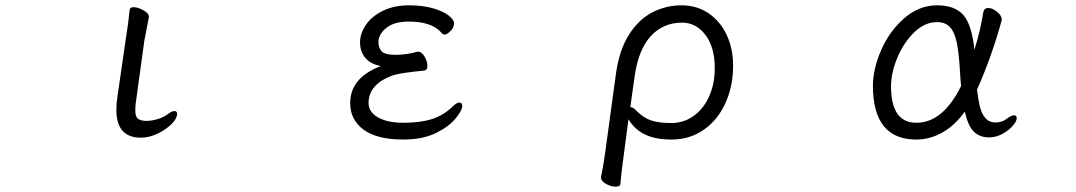

<svg xmlns="http://www.w3.org/2000/svg" viewBox="-20 -506 4040 721"><path d="M467 -470Q469 -479 481 -479Q498 -479 518.5 -467.5Q539 -456 539 -444V-441L522 -353L492 -135Q488 -111 488 -93Q488 -66 499.5 -59Q511 -52 530 -52Q549 -52 571 -58.5Q593 -65 608 -76Q625 -89 635 -89Q645 -89 645 -78Q645 -61 624 -40Q603 -19 571.5 -4Q540 11 509 11Q417 11 417 -93Q417 -119 421 -143L453 -364Q462 -418 467 -470Z M1585 -259Q1585 -242 1572 -241Q1482 -232 1455 -223Q1364 -190 1364 -119Q1364 -86 1399 -65.5Q1434 -45 1496 -45Q1557 -45 1601 -58.5Q1645 -72 1681 -107Q1695 -121 1705 -121Q1716 -121 1716 -107Q1716 -93 1692 -62.5Q1668 -32 1618 -7Q1568 18 1494 18Q1396 18 1345.5 -19Q1295 -56 1295 -119Q1295 -214 1410 -258Q1372 -265 1352 -288.5Q1332 -312 1332 -347Q1332 -380 1354 -412.5Q1376 -445 1418 -465.5Q1460 -486 1516 -486Q1567 -486 1605.5 -475Q1644 -464 1664.5 -448Q1685 -432 1685 -419Q1685 -400 1669 -387Q1658 -376 1650 -376Q1645 -376 1640.5 -380Q1636 -384 1632 -389Q1596 -425 1514 -425Q1460 -425 1430.5 -401Q1401 -377 1401 -347Q1401 -327 1413 -313.5Q1425 -300 1467 -300Q1486 -300 1509 -303.5Q1532 -307 1548 -312H1551Q1563 -312 1574 -294Q1585 -276 1585 -259Z M2252 71 2293 -229Q2305 -317 2341.5 -375Q2378 -433 2429.5 -459.5Q2481 -486 2539 -486Q2597 -486 2641 -456Q2685 -426 2709 -374.5Q2733 -323 2733 -260Q2733 -182 2704 -118.5Q2675 -55 2622.5 -18.5Q2570 18 2502 18Q2441 18 2402 -1Q2363 -20 2340 -58L2322 79Q2319 99 2315.5 128.5Q2312 158 2310 184Q2309 195 2292 195Q2274 195 2255.5 184.5Q2237 174 2237 161V158Q2245 121 2252 71ZM2369 -91Q2395 -64 2424.5 -54Q2454 -44 2501 -44Q2547 -44 2584 -70Q2621 -96 2642.5 -143Q2664 -190 2664 -250Q2664 -329 2629 -375Q2594 -421 2541 -421Q2470 -421 2423.5 -370Q2377 -319 2363 -218L2347 -104Q2357 -104 2369 -91Z M3421 18Q3258 18 3258 -184Q3258 -247 3289 -318Q3320 -389 3375.5 -437.5Q3431 -486 3499 -486Q3567 -486 3598.5 -448.5Q3630 -411 3639 -319Q3662 -392 3672 -458Q3675 -476 3691 -476Q3707 -476 3724.5 -461.5Q3742 -447 3742 -432L3741 -428Q3725 -368 3700 -297.5Q3675 -227 3649 -170Q3657 -98 3672 -74Q3687 -50 3708 -47L3717 -46Q3743 -46 3759 -59Q3777 -73 3788 -73Q3798 -73 3798 -62Q3798 -51 3783 -33.5Q3768 -16 3744 -3Q3720 10 3694 10Q3659 10 3637 -11.5Q3615 -33 3603 -87Q3566 -35 3519 -8.5Q3472 18 3421 18ZM3585 -237Q3581 -306 3573 -345.5Q3565 -385 3547.5 -404Q3530 -423 3499 -423Q3453 -423 3413.5 -385Q3374 -347 3350 -290Q3326 -233 3326 -182Q3326 -45 3421 -45Q3521 -45 3589 -183Q3587 -201 3585 -237Z"/></svg>

Font: Iansui
Style: Regular
Weight: 400
Designer: But Ko / Fontworks Inc.
Foundry: zi-hi.com / Fontworks Inc.
Version: Version 1.002